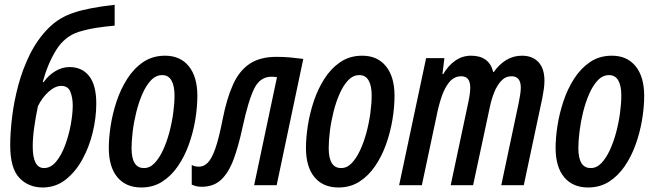

<svg xmlns="http://www.w3.org/2000/svg" viewBox="-20 -787 2781 816"><path d="M161.6 9.8Q101.1 9.8 62.3 -31Q23.4 -71.8 23.4 -169.4Q23.4 -221.7 31.2 -288.1Q39.1 -354.5 57.6 -424.1Q76.2 -493.7 107.4 -556.6Q138.7 -619.6 185.3 -666.7Q231.9 -713.9 296.4 -733.9Q325.2 -743.7 368.2 -752Q411.1 -760.3 467.3 -766.6V-678.2Q425.8 -674.3 389.4 -668.7Q353 -663.1 314 -651.4Q253.9 -631.8 218 -573.2Q182.1 -514.6 161.6 -438H165.5Q186 -467.3 215.1 -484.6Q244.1 -502 275.4 -502Q328.6 -502 358.9 -463.6Q389.2 -425.3 389.2 -346.7Q389.2 -286.6 374 -224.1Q358.9 -161.6 329.6 -108.6Q300.3 -55.7 258.1 -22.9Q215.8 9.8 161.6 9.8ZM167 -72.8Q195.8 -72.8 218.5 -100.1Q241.2 -127.4 256.8 -169.9Q272.5 -212.4 280.8 -257.8Q289.1 -303.2 289.1 -338.9Q289.1 -371.1 279.3 -396.5Q269.5 -421.9 240.2 -421.9Q214.4 -421.9 186.5 -397Q158.7 -372.1 141.1 -335.4Q130.9 -286.1 125 -243.2Q119.1 -200.2 119.1 -164.1Q119.1 -72.8 167 -72.8Z M580.6 9.8Q515.1 9.8 478.8 -33.9Q442.4 -77.6 442.4 -158.7Q442.4 -200.2 450.2 -251.7Q458 -303.2 475.3 -355.7Q492.7 -408.2 520.8 -452.1Q548.8 -496.1 588.6 -523.2Q628.4 -550.3 681.6 -550.3Q746.1 -550.3 782.5 -505.4Q818.8 -460.4 818.8 -379.9Q818.8 -331.1 809.8 -277.3Q800.8 -223.6 782.5 -172.6Q764.2 -121.6 735.8 -80.3Q707.5 -39.1 668.9 -14.6Q630.4 9.8 580.6 9.8ZM591.3 -72.8Q616.2 -72.3 636.5 -93.3Q656.7 -114.3 672.6 -148.4Q688.5 -182.6 699.5 -223.6Q710.4 -264.6 716.1 -305.9Q721.7 -347.2 721.7 -381.3Q721.7 -422.4 708.7 -445.1Q695.8 -467.8 669.4 -467.8Q642.6 -467.8 621.6 -445.6Q600.6 -423.3 585 -387.5Q569.3 -351.6 559.1 -309.8Q548.8 -268.1 543.9 -227.8Q539.1 -187.5 539.1 -157.7Q539.1 -72.8 591.3 -72.8Z M838.9 6.8Q824.2 6.8 814.5 4.4Q804.7 2 794.9 -2.4V-85.9Q806.6 -78.6 825.7 -78.6Q846.2 -78.6 863 -95.5Q879.9 -112.3 895.3 -156Q910.6 -199.7 926.3 -280.3Q943.8 -369.1 970.5 -428Q997.1 -486.8 1041.3 -516.1Q1085.4 -545.4 1154.8 -545.4Q1186.5 -545.4 1212.4 -543Q1238.3 -540.5 1269 -536.6L1155.8 0H1060.1L1157.2 -459Q1145.5 -460.9 1133.8 -460.9Q1085.4 -460.9 1060.5 -410.6Q1035.6 -360.4 1011.2 -247.6Q994.1 -167.5 973.1 -110.6Q952.1 -53.7 920.4 -23.7Q888.7 6.3 838.9 6.8Z M1418.5 9.8Q1353 9.8 1316.7 -33.9Q1280.3 -77.6 1280.3 -158.7Q1280.3 -200.2 1288.1 -251.7Q1295.9 -303.2 1313.2 -355.7Q1330.6 -408.2 1358.6 -452.1Q1386.7 -496.1 1426.5 -523.2Q1466.3 -550.3 1519.5 -550.3Q1584 -550.3 1620.4 -505.4Q1656.7 -460.4 1656.7 -379.9Q1656.7 -331.1 1647.7 -277.3Q1638.7 -223.6 1620.4 -172.6Q1602.1 -121.6 1573.7 -80.3Q1545.4 -39.1 1506.8 -14.6Q1468.3 9.8 1418.5 9.8ZM1429.2 -72.8Q1454.1 -72.3 1474.4 -93.3Q1494.6 -114.3 1510.5 -148.4Q1526.4 -182.6 1537.4 -223.6Q1548.3 -264.6 1554 -305.9Q1559.6 -347.2 1559.6 -381.3Q1559.6 -422.4 1546.6 -445.1Q1533.7 -467.8 1507.3 -467.8Q1480.5 -467.8 1459.5 -445.6Q1438.5 -423.3 1422.9 -387.5Q1407.2 -351.6 1397 -309.8Q1386.7 -268.1 1381.8 -227.8Q1377 -187.5 1377 -157.7Q1377 -72.8 1429.2 -72.8Z M1676.3 0 1791 -540H1868.7L1860.4 -472.2H1863.8Q1885.3 -508.8 1915.3 -529.5Q1945.3 -550.3 1981.9 -550.3Q2059.1 -550.3 2076.2 -481H2078.6Q2101.1 -513.2 2131.3 -531.7Q2161.6 -550.3 2198.2 -550.3Q2242.7 -550.3 2268.3 -523.2Q2293.9 -496.1 2293.9 -443.8Q2293.9 -428.2 2291.3 -408.7Q2288.6 -389.2 2284.7 -369.6L2206.1 0H2110.4L2184.1 -347.7Q2188 -366.7 2190.7 -384.5Q2193.4 -402.3 2193.4 -414.1Q2193.4 -462.9 2154.3 -462.9Q2128.4 -462.9 2110.4 -443.6Q2092.3 -424.3 2080.6 -394.8Q2068.8 -365.2 2062.5 -335L1990.7 0H1895.5L1970.7 -354Q1978.5 -390.1 1978.5 -415Q1978.5 -462.9 1940.4 -462.9Q1910.2 -462.9 1889.6 -438Q1869.1 -413.1 1856.2 -374Q1843.3 -335 1835 -292L1772.9 0Z M2479.5 9.8Q2414.1 9.8 2377.7 -33.9Q2341.3 -77.6 2341.3 -158.7Q2341.3 -200.2 2349.1 -251.7Q2356.9 -303.2 2374.3 -355.7Q2391.6 -408.2 2419.7 -452.1Q2447.8 -496.1 2487.5 -523.2Q2527.3 -550.3 2580.6 -550.3Q2645 -550.3 2681.4 -505.4Q2717.8 -460.4 2717.8 -379.9Q2717.8 -331.1 2708.7 -277.3Q2699.7 -223.6 2681.4 -172.6Q2663.1 -121.6 2634.8 -80.3Q2606.4 -39.1 2567.9 -14.6Q2529.3 9.8 2479.5 9.8ZM2490.2 -72.8Q2515.1 -72.3 2535.4 -93.3Q2555.7 -114.3 2571.5 -148.4Q2587.4 -182.6 2598.4 -223.6Q2609.4 -264.6 2615 -305.9Q2620.6 -347.2 2620.6 -381.3Q2620.6 -422.4 2607.7 -445.1Q2594.7 -467.8 2568.4 -467.8Q2541.5 -467.8 2520.5 -445.6Q2499.5 -423.3 2483.9 -387.5Q2468.3 -351.6 2458 -309.8Q2447.8 -268.1 2442.9 -227.8Q2438 -187.5 2438 -157.7Q2438 -72.8 2490.2 -72.8Z"/></svg>

Font: Open Sans Condensed SemiBold
Style: Italic
Weight: 600
Width: 3
Italic angle: -12°
Designer: Monotype Design Team
Foundry: Monotype Imaging Inc.
Version: Version 3.000; ttfautohint (v1.8.4)